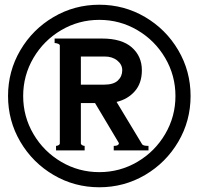

<svg xmlns="http://www.w3.org/2000/svg" viewBox="-20 -789 840 812"><path d="M786 -383Q786 -278 734 -189.5Q682 -101 593.5 -49Q505 3 400 3Q295 3 206.5 -49Q118 -101 66 -189.5Q14 -278 14 -383Q14 -488 66 -576.5Q118 -665 206.5 -717Q295 -769 400 -769Q505 -769 593.5 -717Q682 -665 734 -576.5Q786 -488 786 -383ZM722 -383Q722 -470 678.5 -544Q635 -618 561 -661.5Q487 -705 400 -705Q313 -705 239 -661.5Q165 -618 121.5 -544Q78 -470 78 -383Q78 -296 121.5 -222Q165 -148 239 -104.5Q313 -61 400 -61Q487 -61 561 -104.5Q635 -148 678.5 -222Q722 -296 722 -383ZM581 -179Q585 -172 608 -172V-153H461V-172Q475 -172 480 -177Q485 -182 481 -187L382 -353H322V-183Q322 -178 327.5 -175Q333 -172 338 -172V-153H217V-172Q222 -172 227.5 -175Q233 -178 233 -183V-596Q233 -601 225.5 -604Q218 -607 211 -607V-626H412Q495 -626 537.5 -588.5Q580 -551 580 -492Q580 -437 550 -403Q520 -369 473 -358ZM322 -550V-431H421Q460 -431 478.5 -448.5Q497 -466 497 -492Q497 -516 476 -533Q455 -550 423 -550Z"/></svg>

Font: Aoboshi One
Style: Regular
Weight: 400
Designer: IKIMOJI
Foundry: Natsumi Matsuba
Version: Version 1.000; ttfautohint (v1.8.3)